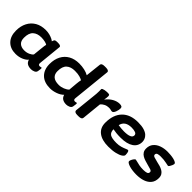

<svg xmlns="http://www.w3.org/2000/svg" viewBox="137 -1719 2693 2693"><g transform="rotate(45 1483.0 -373.0)"><path d="M267 8Q164 8 102.5 -54Q41 -116 41 -228Q41 -319 76.5 -387Q112 -455 177 -492.5Q242 -530 332 -530Q373 -530 408 -521Q443 -512 468 -499.5Q493 -487 503 -477Q509 -495 514 -505.5Q519 -516 531 -520Q543 -524 568 -524H580Q640 -524 637 -494L602 -147Q600 -126 607.5 -117.5Q615 -109 631 -109Q642 -109 649.5 -112Q657 -115 660 -115Q668 -115 668 -103Q668 -99 667 -84.5Q666 -70 661 -44Q656 -17 627.5 -5Q599 7 573 7Q527 7 498 -10.5Q469 -28 458 -68Q433 -36 381.5 -14Q330 8 267 8ZM318 -113Q365 -113 403 -130.5Q441 -148 456 -170L470 -305Q473 -336 475.5 -353Q478 -370 482 -386Q469 -397 434 -405Q399 -413 361 -413Q282 -413 236.5 -371.5Q191 -330 191 -237Q191 -174 225 -143.5Q259 -113 318 -113Z M951 8Q833 8 769 -56Q705 -120 705 -229Q705 -322 740.5 -389.5Q776 -457 841.5 -493.5Q907 -530 997 -530Q1052 -530 1102.5 -518.5Q1153 -507 1186 -487L1212 -722Q1215 -754 1275 -754H1303Q1333 -754 1347.5 -744Q1362 -734 1360 -720L1301 -147Q1299 -126 1306.5 -117.5Q1314 -109 1330 -109Q1341 -109 1348.5 -112Q1356 -115 1359 -115Q1367 -115 1367 -103Q1367 -99 1366 -84.5Q1365 -70 1360 -44Q1355 -17 1326.5 -4.5Q1298 8 1272 8Q1226 8 1196.5 -10.5Q1167 -29 1156 -69Q1120 -33 1062.5 -12.5Q1005 8 951 8ZM1003 -113Q1046 -113 1089 -130Q1132 -147 1156 -172L1167 -299Q1170 -330 1172.5 -347Q1175 -364 1179 -380Q1163 -391 1125 -402.5Q1087 -414 1025 -414Q946 -414 900.5 -373Q855 -332 855 -237Q855 -177 891.5 -145Q928 -113 1003 -113Z M1485 2Q1455 2 1441 -8Q1427 -18 1428 -34L1461 -349Q1464 -376 1466 -399.5Q1468 -423 1468 -453Q1468 -462 1467.5 -471Q1467 -480 1467 -491Q1467 -501 1479.5 -507Q1492 -513 1509.5 -516.5Q1527 -520 1543.5 -521Q1560 -522 1568 -522Q1588 -522 1598 -517.5Q1608 -513 1608.5 -491.5Q1609 -470 1600 -418Q1642 -473 1694 -502Q1746 -531 1797 -531Q1823 -531 1837 -523Q1851 -515 1851 -492Q1851 -480 1847.5 -460.5Q1844 -441 1836.5 -422Q1829 -403 1819 -390Q1809 -377 1795 -377Q1780 -377 1767 -381.5Q1754 -386 1728 -386Q1691 -386 1658 -369.5Q1625 -353 1606 -328L1576 -32Q1573 2 1513 2Z M2107 8Q1980 8 1910 -46Q1840 -100 1840 -200Q1840 -358 1923.5 -444.5Q2007 -531 2161 -531Q2236 -531 2283.5 -516Q2331 -501 2356 -477Q2381 -453 2390.5 -427Q2400 -401 2400 -378Q2400 -295 2332.5 -249Q2265 -203 2140 -203Q2091 -203 2053.5 -207Q2016 -211 1987 -217Q1988 -156 2024 -132.5Q2060 -109 2151 -109Q2199 -109 2237.5 -120.5Q2276 -132 2301.5 -143.5Q2327 -155 2336 -155Q2347 -155 2352.5 -141Q2358 -127 2360 -109.5Q2362 -92 2362 -81Q2362 -60 2331 -39.5Q2300 -19 2243 -5.5Q2186 8 2107 8ZM2111 -299Q2256 -299 2256 -363Q2256 -391 2226.5 -402.5Q2197 -414 2151 -414Q2021 -414 1998 -309Q2020 -305 2052.5 -302Q2085 -299 2111 -299Z M2662 8Q2626 8 2589.5 3.5Q2553 -1 2522.5 -10Q2492 -19 2474 -31.5Q2456 -44 2458 -60Q2460 -73 2469 -91Q2478 -109 2489.5 -123Q2501 -137 2509 -137Q2518 -137 2541.5 -130Q2565 -123 2601.5 -116Q2638 -109 2684 -109Q2725 -109 2750 -117.5Q2775 -126 2775 -154Q2775 -175 2745.5 -184.5Q2716 -194 2677 -204Q2647 -212 2616.5 -221.5Q2586 -231 2559.5 -246.5Q2533 -262 2517 -287Q2501 -312 2501 -350Q2501 -410 2534.5 -450.5Q2568 -491 2624 -511Q2680 -531 2746 -531Q2774 -531 2807.5 -528Q2841 -525 2870.5 -518Q2900 -511 2918.5 -500Q2937 -489 2935 -473Q2934 -462 2926 -443Q2918 -424 2908 -409Q2898 -394 2889 -394Q2879 -394 2836 -404.5Q2793 -415 2724 -415Q2694 -415 2670.5 -408Q2647 -401 2647 -375Q2647 -353 2677 -344Q2707 -335 2747 -325Q2777 -319 2807.5 -310Q2838 -301 2864 -286Q2890 -271 2906 -246Q2922 -221 2922 -182Q2922 -116 2888 -74Q2854 -32 2795.5 -12Q2737 8 2662 8Z"/></g></svg>

Font: Asap Expanded Expanded Regular
Style: Bold Italic
Weight: 700
Width: 7
Italic angle: -6°
Designer: Pablo Cosgaya
Foundry: Omnibus-Type
Version: Version 3.001; ttfautohint (v1.8.4.7-5d5b)